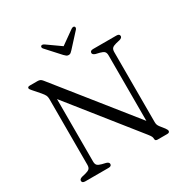

<svg xmlns="http://www.w3.org/2000/svg" viewBox="-196 -1049 1179 1214"><g transform="rotate(-30 394.0 -442.0)"><path d="M272.5 -16.5Q272.5 0 250 0H80Q57.5 0 57.5 -16.5Q57.5 -29 77 -35L106 -42Q127 -47.5 135.5 -56.2Q144 -65 144 -84V-564.5Q144 -580.5 138.5 -591.5Q133 -602.5 119.5 -618.5L75 -669.5Q63 -682.5 63 -689Q63 -700 79.5 -700H136Q146.5 -700 154.5 -696.5Q162.5 -693 171 -682L606 -138V-616Q606 -635 597.5 -643.8Q589 -652.5 567.5 -658L538.5 -665Q519 -671.5 519 -683.5Q519 -700 541.5 -700H711.5Q734 -700 734 -683.5Q734 -671 714.5 -665L685 -658Q664 -652.5 655.8 -643.8Q647.5 -635 647.5 -616V-105Q647.5 -93 650.5 -85Q653.5 -77 659.5 -69L686 -35.5Q696.5 -21 696.5 -13.5Q696.5 0 678.5 0H608Q591 0 591 -14.5Q591 -24.5 587.5 -32.2Q584 -40 571 -56.5L185.5 -540V-84Q185.5 -65 194 -56.2Q202.5 -47.5 224 -42L253 -35Q272.5 -29 272.5 -16.5ZM418.5 -762Q411 -753.5 404.8 -748.8Q398.5 -744 389.5 -744Q380 -744 373.5 -748.8Q367 -753.5 359 -762L269 -861Q263.5 -867 263.8 -872.8Q264 -878.5 267.5 -881.5Q276 -887.5 290 -878.5L389 -808.5L487.5 -878.5Q501.5 -887.5 510 -881.5Q513.5 -878.5 513.8 -872.8Q514 -867 509 -861Z"/></g></svg>

Font: Fraunces 9pt S050 Light
Style: Regular
Weight: 300
Version: Version 1.000; ttfautohint (v1.8.3)